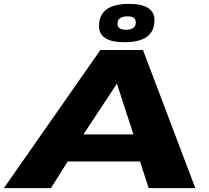

<svg xmlns="http://www.w3.org/2000/svg" viewBox="-58 -967 1073 987"><path d="M-38 0 458 -710H677L946 0H706L662 -137H290L204 0ZM371 -276H628L543 -537ZM582 -750Q451 -750 451 -833Q451 -947 605 -947Q736 -947 736 -863Q736 -750 582 -750ZM589 -814Q640 -814 640 -852Q640 -883 598 -883Q546 -883 546 -845Q546 -814 589 -814Z"/></svg>

Font: Georama ExtraExtended
Style: Bold Italic
Weight: 700
Width: 8
Italic angle: -9°
Designer: Jean-Baptiste Levee
Foundry: Production Type
Version: Version 1.000